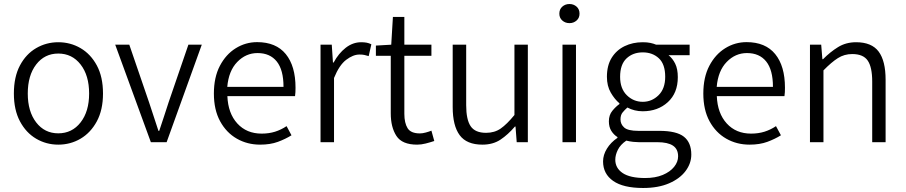

<svg xmlns="http://www.w3.org/2000/svg" viewBox="-20 -705 4491 952"><path d="M269 12.2Q209.5 12.2 159.2 -17.3Q108.9 -46.9 78.9 -103.5Q48.8 -160.2 48.8 -241.2Q48.8 -323.7 78.9 -380.4Q108.9 -437 159.2 -466.3Q209.5 -495.6 269 -495.6Q329.1 -495.6 379.4 -466.3Q429.7 -437 460.2 -380.4Q490.7 -323.7 490.7 -241.2Q490.7 -160.2 460.2 -103.5Q429.7 -46.9 379.4 -17.3Q329.1 12.2 269 12.2ZM269 -43.9Q337.4 -43.9 379.6 -98.1Q421.9 -152.3 421.9 -241.2Q421.9 -331.1 379.6 -385.3Q337.4 -439.5 269 -439.5Q201.2 -439.5 159.4 -385.3Q117.7 -331.1 117.7 -241.2Q117.7 -152.3 159.4 -98.1Q201.2 -43.9 269 -43.9Z M728 0 551.3 -483.4H621.1L719.2 -197.3Q730.5 -161.6 742.7 -126Q754.9 -90.3 765.6 -56.2H769.5Q780.8 -90.3 792.7 -126Q804.7 -161.6 815.9 -197.3L914.1 -483.4H980.5L806.2 0Z M1269.5 12.2Q1206.1 12.2 1154.1 -17.6Q1102.1 -47.4 1071.3 -104Q1040.5 -160.6 1040.5 -241.2Q1040.5 -321.8 1070.3 -378.7Q1100.1 -435.5 1148.9 -465.8Q1197.8 -496.1 1254.9 -496.1Q1348.6 -496.1 1397 -436.8Q1445.3 -377.4 1445.3 -270Q1445.3 -258.8 1444.8 -248.3Q1444.3 -237.8 1442.9 -228.5H1107.4Q1110.8 -143.1 1156.7 -92.8Q1202.6 -42.5 1277.3 -42.5Q1313.5 -42.5 1343.8 -52Q1374 -61.5 1400.9 -79.6L1425.3 -34.2Q1395.5 -15.6 1357.9 -1.7Q1320.3 12.2 1269.5 12.2ZM1106.9 -274.4H1385.7Q1385.7 -358.4 1352.3 -400.1Q1318.8 -441.9 1256.8 -441.9Q1199.2 -441.9 1156.5 -397.9Q1113.8 -354 1106.9 -274.4Z M1569.3 0V-483.4H1625L1630.9 -395H1634.3Q1658.7 -440.4 1694.1 -468Q1729.5 -495.6 1771 -495.6Q1786.1 -495.6 1797.9 -493.4Q1809.6 -491.2 1821.3 -485.4L1808.1 -426.8Q1795.9 -430.7 1786.4 -432.6Q1776.9 -434.6 1762.2 -434.6Q1731 -434.6 1696.5 -408.4Q1662.1 -382.3 1636.2 -318.4V0Z M2048.3 12.2Q1973.6 12.2 1945.6 -31Q1917.5 -74.2 1917.5 -143.1V-428.2H1843.8V-479L1919.9 -483.4L1928.2 -621.1H1984.9V-483.4H2119.1V-428.2H1984.9V-140.6Q1984.9 -95.2 2001 -69.3Q2017.1 -43.5 2062 -43.5Q2075.2 -43.5 2091.1 -47.9Q2106.9 -52.2 2119.1 -57.1L2133.3 -5.9Q2112.8 1 2090.6 6.6Q2068.4 12.2 2048.3 12.2Z M2372.1 12.2Q2293.9 12.2 2259.3 -34.7Q2224.6 -81.5 2224.6 -174.3V-483.4H2291.5V-183.6Q2291.5 -111.8 2313.7 -79.1Q2335.9 -46.4 2390.1 -46.4Q2432.1 -46.4 2462.6 -67.6Q2493.2 -88.9 2530.8 -134.8V-483.4H2597.2V0H2542L2536.1 -77.6H2533.2Q2499 -37.6 2461.7 -12.7Q2424.3 12.2 2372.1 12.2Z M2769 0V-483.4H2835.9V0ZM2803.7 -590.3Q2782.7 -590.3 2768.1 -603.3Q2753.4 -616.2 2753.4 -637.2Q2753.4 -659.2 2768.1 -672.1Q2782.7 -685.1 2803.7 -685.1Q2824.2 -685.1 2838.9 -672.1Q2853.5 -659.2 2853.5 -637.2Q2853.5 -616.2 2838.9 -603.3Q2824.2 -590.3 2803.7 -590.3Z M3168.9 227.1Q3070.3 227.1 3020.3 192.1Q2970.2 157.2 2970.2 95.2Q2970.2 63 2989.3 32Q3008.3 1 3041.5 -21.5V-25.4Q3023.4 -36.6 3011.2 -55.9Q2999 -75.2 2999 -103.5Q2999 -134.8 3016.4 -155.8Q3033.7 -176.8 3051.3 -189V-192.9Q3027.8 -212.4 3008.5 -245.6Q2989.3 -278.8 2989.3 -324.2Q2989.3 -380.4 3012.9 -418.5Q3036.6 -456.5 3076.9 -476.1Q3117.2 -495.6 3167 -495.6Q3189 -495.6 3204.8 -492.2Q3220.7 -488.8 3233.4 -483.4H3399.4V-431.2H3294.9Q3314.9 -415.5 3327.9 -389.2Q3340.8 -362.8 3340.8 -322.3Q3340.8 -243.7 3291.3 -198.5Q3241.7 -153.3 3167 -153.3Q3125.5 -153.3 3090.8 -171.9Q3077.1 -159.7 3066.9 -147.2Q3056.6 -134.8 3056.6 -112.8Q3056.6 -88.9 3075.2 -72.5Q3093.8 -56.2 3145 -56.2H3249Q3334.5 -56.2 3371.1 -27.1Q3407.7 2 3407.7 61.5Q3407.7 105 3379.4 142.8Q3351.1 180.7 3297.6 203.9Q3244.1 227.1 3168.9 227.1ZM3178.7 177.7Q3229.5 177.7 3266.1 162.4Q3302.7 147 3322.5 122.3Q3342.3 97.7 3342.3 70.3Q3342.3 34.2 3316.7 17.1Q3291 0 3238.8 0H3147Q3135.7 0 3119.1 -1.7Q3102.5 -3.4 3085.4 -7.8Q3056.2 12.2 3043.5 37.8Q3030.8 63.5 3030.8 86.9Q3030.8 128.4 3067.4 153.1Q3104 177.7 3178.7 177.7ZM3167 -200.2Q3211.9 -200.2 3245.1 -232.7Q3278.3 -265.1 3278.3 -324.2Q3278.3 -386.7 3246.8 -416Q3215.3 -445.3 3167 -445.3Q3118.2 -445.3 3086.4 -415.3Q3054.7 -385.3 3054.7 -324.2Q3054.7 -265.6 3087.9 -232.9Q3121.1 -200.2 3167 -200.2Z M3696.3 12.2Q3632.8 12.2 3580.8 -17.6Q3528.8 -47.4 3498 -104Q3467.3 -160.6 3467.3 -241.2Q3467.3 -321.8 3497.1 -378.7Q3526.9 -435.5 3575.7 -465.8Q3624.5 -496.1 3681.6 -496.1Q3775.4 -496.1 3823.7 -436.8Q3872.1 -377.4 3872.1 -270Q3872.1 -258.8 3871.6 -248.3Q3871.1 -237.8 3869.6 -228.5H3534.2Q3537.6 -143.1 3583.5 -92.8Q3629.4 -42.5 3704.1 -42.5Q3740.2 -42.5 3770.5 -52Q3800.8 -61.5 3827.6 -79.6L3852.1 -34.2Q3822.3 -15.6 3784.7 -1.7Q3747.1 12.2 3696.3 12.2ZM3533.7 -274.4H3812.5Q3812.5 -358.4 3779.1 -400.1Q3745.6 -441.9 3683.6 -441.9Q3626 -441.9 3583.3 -397.9Q3540.5 -354 3533.7 -274.4Z M3996.1 0V-483.4H4051.8L4057.6 -411.6H4061Q4096.2 -447.3 4135.3 -471.4Q4174.3 -495.6 4224.6 -495.6Q4302.2 -495.6 4336.7 -449.2Q4371.1 -402.8 4371.1 -309.6V0H4304.7V-300.3Q4304.7 -372.1 4282.5 -404.5Q4260.3 -437 4205.6 -437Q4166 -437 4134.3 -416.7Q4102.5 -396.5 4063 -356V0Z"/></svg>

Font: Varta Light Light
Style: Regular
Weight: 300
Version: Version 1.004